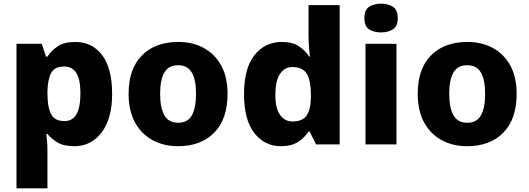

<svg xmlns="http://www.w3.org/2000/svg" viewBox="-20 -788 2885 1048"><path d="M391 -559Q484 -559 538 -486.5Q592 -414 592 -276Q592 -182 565 -118.5Q538 -55 491.5 -22.5Q445 10 386 10Q326 10 292 -11.5Q258 -33 239 -57H233Q235 -39 237 -16Q239 7 239 34V240H70V-549H208L231 -479H239Q260 -512 295.5 -535.5Q331 -559 391 -559ZM330 -425Q280 -425 260.5 -392Q241 -359 239 -292V-277Q239 -204 258.5 -165.5Q278 -127 332 -127Q419 -127 419 -278Q419 -355 396.5 -390Q374 -425 330 -425Z M1222 -276Q1222 -138 1149.5 -64Q1077 10 951 10Q873 10 812 -23.5Q751 -57 716.5 -120.5Q682 -184 682 -276Q682 -412 754.5 -485.5Q827 -559 954 -559Q1032 -559 1092.5 -526Q1153 -493 1187.5 -430Q1222 -367 1222 -276ZM854 -276Q854 -200 877 -159Q900 -118 953 -118Q1005 -118 1027.5 -159Q1050 -200 1050 -276Q1050 -352 1027 -392Q1004 -432 952 -432Q900 -432 877 -392Q854 -352 854 -276Z M1513 10Q1424 10 1368 -62Q1312 -134 1312 -274Q1312 -415 1369 -487Q1426 -559 1519 -559Q1575 -559 1610.5 -536Q1646 -513 1668 -479H1672Q1669 -498 1666.5 -532.5Q1664 -567 1664 -598V-760H1834V0H1705L1670 -70H1664Q1643 -37 1607 -13.5Q1571 10 1513 10ZM1577 -125Q1631 -125 1653.5 -157.5Q1676 -190 1677 -257V-272Q1677 -345 1655.5 -383.5Q1634 -422 1576 -422Q1533 -422 1508 -384Q1483 -346 1483 -271Q1483 -197 1508.5 -161Q1534 -125 1577 -125Z M2060 -768Q2097 -768 2124 -751.5Q2151 -735 2151 -689Q2151 -644 2124 -627.5Q2097 -611 2060 -611Q2022 -611 1995.5 -627.5Q1969 -644 1969 -689Q1969 -735 1995.5 -751.5Q2022 -768 2060 -768ZM2144 -549V0H1975V-549Z M2800 -276Q2800 -138 2727.5 -64Q2655 10 2529 10Q2451 10 2390 -23.5Q2329 -57 2294.5 -120.5Q2260 -184 2260 -276Q2260 -412 2332.5 -485.5Q2405 -559 2532 -559Q2610 -559 2670.5 -526Q2731 -493 2765.5 -430Q2800 -367 2800 -276ZM2432 -276Q2432 -200 2455 -159Q2478 -118 2531 -118Q2583 -118 2605.5 -159Q2628 -200 2628 -276Q2628 -352 2605 -392Q2582 -432 2530 -432Q2478 -432 2455 -392Q2432 -352 2432 -276Z"/></svg>

Font: Noto Sans Georgian ExtraBold
Style: Regular
Weight: 800
Designer: Monotype Design Team, Akaki Razmadze
Foundry: Google LLC
Version: Version 2.005; ttfautohint (v1.8.4.7-5d5b)